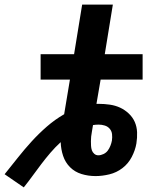

<svg xmlns="http://www.w3.org/2000/svg" viewBox="-76 -755 696 832"><path d="M27 57 -56 0Q-27 -36 1.5 -72Q30 -108 61 -142Q92 -176 127 -206.5Q162 -237 202 -260L227 -410H100V-520H245L280 -735H413L378 -520H542V-410H360L342 -305H352Q376 -305 400 -301.5Q424 -298 444.5 -288.5Q465 -279 482 -263Q499 -247 508 -226.5Q517 -206 518 -182Q519 -158 515 -133Q510 -104 495 -75Q480 -46 454.5 -26.5Q429 -7 398 0.5Q367 8 338 8Q306 8 277 -1Q248 -10 227.5 -30.5Q207 -51 197.5 -79.5Q188 -108 187 -139Q163 -117 142.5 -93Q122 -69 103 -44Q84 -19 65.5 6.5Q47 32 27 57ZM350 -82Q361 -82 372.5 -87.5Q384 -93 391 -102.5Q398 -112 402.5 -123.5Q407 -135 409 -146Q411 -160 409.5 -173.5Q408 -187 399.5 -197Q391 -207 378 -211Q365 -215 352 -215Q345 -215 339 -214.5Q333 -214 327 -213L322 -183Q320 -173 319 -163Q318 -153 318 -143Q318 -133 318.5 -123Q319 -113 322 -104Q325 -95 332.5 -88.5Q340 -82 350 -82Z"/></svg>

Font: Iosevka Aile Extrabold
Style: Italic
Weight: 800
Italic angle: -9°
Designer: Belleve Invis
Foundry: Belleve Invis
Version: Version 31.1.0; ttfautohint (v1.8.4)